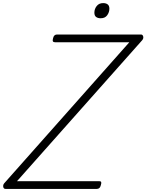

<svg xmlns="http://www.w3.org/2000/svg" viewBox="-70 -1221 946 1241"><path d="M-35 0Q-43 0 -46.5 -6Q-50 -12 -49.5 -20.5Q-49 -29 -43 -36L766 -948H285Q275 -948 272 -954Q269 -960 273 -974Q276 -987 282.5 -992.5Q289 -998 299 -998H841Q852 -998 855.5 -985.5Q859 -973 849 -961L40 -50H571Q582 -50 584 -44Q586 -38 582 -25Q579 -12 572.5 -6Q566 0 556 0ZM581 -1103Q562 -1103 551 -1111.5Q540 -1120 540 -1139Q540 -1163 555 -1182Q570 -1201 597 -1201Q615 -1201 626 -1192.5Q637 -1184 637 -1165Q637 -1142 623 -1122.5Q609 -1103 581 -1103Z"/></svg>

Font: Playwrite RO ExtraLight
Style: Regular
Weight: 250
Version: Version 1.002